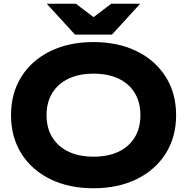

<svg xmlns="http://www.w3.org/2000/svg" viewBox="-20 -991 1001 1027"><path d="M480 16Q348 16 248.5 -33Q149 -82 94 -170Q39 -258 39 -375Q39 -492 94 -580Q149 -668 248.5 -717Q348 -766 480 -766Q612 -766 711.5 -717Q811 -668 866.5 -580Q922 -492 922 -375Q922 -258 866.5 -170Q811 -82 711.5 -33Q612 16 480 16ZM480 -153Q558 -153 614 -179.5Q670 -206 700.5 -256Q731 -306 731 -375Q731 -444 700.5 -494Q670 -544 614 -570.5Q558 -597 480 -597Q403 -597 347 -570.5Q291 -544 260 -494Q229 -444 229 -375Q229 -306 260 -256Q291 -206 347 -179.5Q403 -153 480 -153ZM579 -806H381L230 -971H386L523 -867H438L575 -971H730Z"/></svg>

Font: Unbounded SemiBold
Style: Regular
Weight: 600
Designer: Luke Prowse, Jean-Baptiste Morizot, Fátima Lázaro, Florian Runge
Foundry: NaN
Version: Version 1.700